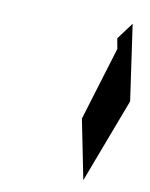

<svg xmlns="http://www.w3.org/2000/svg" viewBox="-72 -834 545 699"><g transform="rotate(10 201.0 -484.0)"><path d="M316 -718 323 -680 240 -408 284 -188 402 -500 362 -780Z"/></g></svg>

Font: bitstorm
Style: maxextobl
Weight: 400
Version: Version 0.2